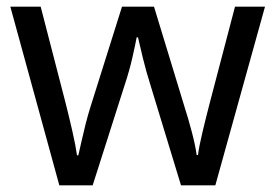

<svg xmlns="http://www.w3.org/2000/svg" viewBox="-20 -557 826 576"><path d="M431 -303Q418 -344 408.5 -383.5Q399 -423 394 -445H390Q386 -423 377 -383.5Q368 -344 354 -302L258 -1H158L11 -537H102L176 -251Q187 -208 197 -164Q207 -120 211 -91H215Q219 -108 224.5 -133Q230 -158 237 -185.5Q244 -213 251 -235L346 -537H442L534 -235Q545 -201 555.5 -161Q566 -121 570 -92H574Q577 -117 587.5 -161Q598 -205 610 -251L685 -537H775L626 -1H523Z"/></svg>

Font: Noto Sans Nag Mundari
Style: Regular
Weight: 400
Designer: Muthu Nedumaran
Version: Version 1.000; ttfautohint (v1.8.4.7-5d5b)